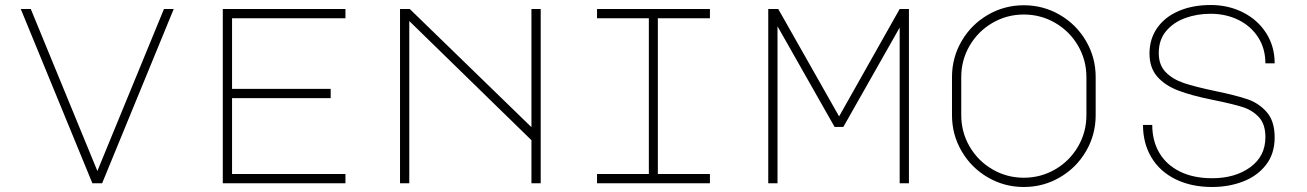

<svg xmlns="http://www.w3.org/2000/svg" viewBox="-20 -732 5220 767"><path d="M103 -696 369 -49 635 -696H674L388 0H349L63 -696Z M870 -696H1360V-659H907V-377H1301V-340H907V-37H1360V0H870Z M1578 0V-696H1617L2103 -224V-696H2140V0H2103V-172L1615 -648V0Z M2816 -696V-659H2608V-37H2816V0H2365V-37H2572V-659H2365V-696Z M3086 0H3049V-696H3089L3332 -267L3574 -696H3611V0H3574V-622L3349 -225H3314L3086 -627Z M4357 -424V-272Q4357 -194 4318.5 -128Q4280 -62 4214 -23.5Q4148 15 4070 15Q3992 15 3926 -23.5Q3860 -62 3821.5 -128Q3783 -194 3783 -272V-424Q3783 -502 3821.5 -568Q3860 -634 3926 -672.5Q3992 -711 4070 -711Q4148 -711 4214 -672.5Q4280 -634 4318.5 -568Q4357 -502 4357 -424ZM4070 -22Q4138 -22 4195.5 -55.5Q4253 -89 4286.5 -146.5Q4320 -204 4320 -272V-424Q4320 -492 4286.5 -549.5Q4253 -607 4195.5 -640.5Q4138 -674 4070 -674Q4002 -674 3944.5 -640.5Q3887 -607 3853.5 -549.5Q3820 -492 3820 -424V-272Q3820 -204 3853.5 -146.5Q3887 -89 3944.5 -55.5Q4002 -22 4070 -22Z M4572 -518Q4572 -576 4602.5 -620Q4633 -664 4688.5 -688Q4744 -712 4817 -712Q4887 -712 4945.5 -682.5Q5004 -653 5038 -600Q5072 -547 5072 -479H5035Q5035 -538 5006 -583Q4977 -628 4927 -652.5Q4877 -677 4816 -677Q4762 -677 4715 -660Q4668 -643 4638.5 -608Q4609 -573 4609 -520Q4609 -472 4637 -443.5Q4665 -415 4710 -400Q4755 -385 4836 -368Q4918 -351 4963.5 -335.5Q5009 -320 5040.5 -284Q5072 -248 5072 -183Q5072 -118 5037.5 -73.5Q5003 -29 4946 -7Q4889 15 4822 15Q4739 15 4676 -16Q4613 -47 4579.5 -103.5Q4546 -160 4546 -233H4583Q4583 -169 4611.5 -121Q4640 -73 4694 -46.5Q4748 -20 4822 -20Q4914 -20 4974.5 -64Q5035 -108 5035 -184Q5035 -236 5009 -264Q4983 -292 4943.5 -304.5Q4904 -317 4825 -333Q4740 -350 4686.5 -370.5Q4633 -391 4602.5 -426.5Q4572 -462 4572 -518Z"/></svg>

Font: Major Mono Display
Style: Regular
Weight: 400
Designer: Emre Parlak
Foundry: Emre Parlak
Version: Version 2.000; ttfautohint (v1.8) -l 8 -r 50 -G 200 -x 14 -D